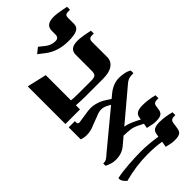

<svg xmlns="http://www.w3.org/2000/svg" viewBox="-62 -1058 1478 1478"><g transform="rotate(45 677.0 -319.0)"><path d="M93 -271 130 -317Q158 -353 158 -397Q158 -416 149 -424.5Q140 -433 122 -433H83Q48 -433 31.5 -454.5Q15 -476 15 -520Q15 -560 34 -647H66V-625Q66 -607 74 -599.5Q82 -592 99 -592H166Q199 -592 214 -563.5Q229 -535 229 -470Q229 -356 170 -279L129 -226Z M290 -159H564Q568 -176 568 -247V-376Q568 -409 557.5 -421Q547 -433 517 -433H343Q308 -433 291.5 -454.5Q275 -476 275 -520Q275 -560 294 -647H325V-625Q325 -592 359 -592H525Q571 -592 596.5 -555.5Q622 -519 622 -452V-260Q622 -209 618 -159H663V0H253Z M1093 -194Q1133 -148 1133 -83Q1133 -59 1127.5 -38.5Q1122 -18 1109 9H1084Q1084 -13 1077 -25.5Q1070 -38 1043 -68L807 -353L797 -335Q778 -303 778 -273Q778 -247 795 -210L819 -146Q840 -102 840 -57Q840 -27 830 0H699V-67H714Q731 -67 731 -84Q731 -90 730 -93L715 -194Q713 -212 713 -221Q713 -254 723.5 -287.5Q734 -321 752 -348L778 -388L753 -418Q703 -478 703 -543Q703 -569 709 -599Q715 -629 728 -647H757V-626Q757 -607 764.5 -589.5Q772 -572 790 -553L998 -306Q1002 -341 1033 -404L1049 -435L1031 -438Q1003 -442 991.5 -462.5Q980 -483 980 -522Q980 -582 997 -647H1029V-630Q1029 -597 1055 -592L1089 -587Q1117 -584 1129.5 -567.5Q1142 -551 1142 -510Q1142 -493 1139.5 -477.5Q1137 -462 1133 -447Q1132 -441 1128 -422L1089 -429L1066 -383Q1052 -355 1048 -326Q1044 -297 1043 -253Z M1286 -430Q1275 -367 1275 -281Q1275 -157 1310 -27Q1296 -13 1286.5 -5.5Q1277 2 1263 6H1246Q1234 -48 1228.5 -125Q1223 -202 1223 -259Q1223 -341 1238 -437L1215 -441Q1187 -445 1175.5 -464Q1164 -483 1164 -522Q1164 -578 1182 -647H1213V-630Q1213 -599 1241 -594L1294 -586Q1323 -582 1335 -566Q1347 -550 1347 -510Q1347 -490 1344.5 -475Q1342 -460 1338.5 -444.5Q1335 -429 1333 -422Z"/></g></svg>

Font: Noto Serif Hebrew CondExtraBold
Style: Regular
Weight: 800
Width: 3
Designer: Monotype Design Team
Foundry: Monotype Imaging Inc.
Version: Version 1.000